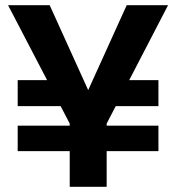

<svg xmlns="http://www.w3.org/2000/svg" viewBox="-20 -718 677 738"><path d="M397 -410H589V-310H390ZM48 -235H589V-137H48ZM11 -698H171L346 -312H292L467 -698H626L390 -243V0H248V-243ZM48 -410H269L277 -310H48Z"/></svg>

Font: Parkinsans Light SemiBold
Style: Regular
Weight: 600
Version: Version 1.000